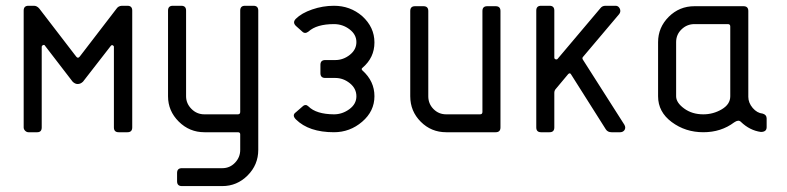

<svg xmlns="http://www.w3.org/2000/svg" viewBox="-20 -458 2727 665"><path d="M438 -421.4V-16.6Q438 0 421.4 0H391.1Q374.5 0 374.5 -16.6V-295.4Q374.5 -299.3 370.8 -301Q367.2 -302.7 364.3 -299.8L267.6 -175.3Q259.3 -167 249 -167Q239.7 -167 231.4 -175.3L135.7 -299.8Q133.8 -303.7 129.2 -301.8Q124.5 -299.8 124.5 -295.4V-16.6Q124.5 0 108.9 0H78.6Q72.3 0 67.1 -5.1Q62 -10.3 62 -16.6V-421.4Q62 -438 78.6 -438H97.7Q107.9 -438 116.2 -428.2L243.7 -262.2Q250 -253.9 256.3 -262.2L383.8 -428.2Q390.1 -437.5 402.3 -438H421.4Q438 -438 438 -421.4Z M874.5 -421.4V61Q874.5 112.8 837.6 149.7Q800.8 186.5 750 186.5H609.9Q593.3 186.5 593.3 169.9V141.1Q593.3 124.5 609.9 124.5H750Q775.9 124.5 793.9 105.7Q812 86.9 812 61V7.3Q812 0 803.7 0H688Q636.2 0 599.1 -36.9Q562 -73.7 562 -124.5V-421.4Q562 -438 578.6 -438H607.9Q624.5 -438 624.5 -421.4V-124.5Q624.5 -99.6 643.1 -80.8Q661.6 -62 688 -62H803.7Q812 -62 812 -70.3V-421.4Q812 -438 828.6 -438H857.9Q874.5 -438 874.5 -421.4Z M1106.4 -250H1141.1Q1168.9 -250 1191.7 -268.1Q1214.4 -286.1 1214.4 -312.3Q1214.4 -338.4 1190.7 -356.4Q1167 -374.5 1136.7 -374.5Q1076.7 -374.5 1048.3 -348.6Q1036.1 -339.4 1026.9 -348.6L1004.9 -368.2Q998.5 -374.5 998.5 -380.6Q998.5 -386.7 1004.9 -393.1Q1024.4 -412.6 1061.3 -425.3Q1098.1 -438 1136.7 -438Q1192.9 -438 1234.4 -402.3Q1276.9 -363.8 1276.9 -311Q1276.9 -258.3 1235.4 -223.1Q1230 -219.2 1235.4 -213.9Q1276.9 -176.8 1276.9 -124.8Q1276.9 -72.8 1234.4 -36.4Q1191.9 0 1136.7 0Q1049.8 0 1004.9 -44.4Q990.2 -59.1 1004.9 -69.3L1026.9 -88.4Q1033.2 -94.7 1039.1 -94.2Q1043 -94.2 1048.3 -89.4Q1075.2 -62.5 1136.7 -62Q1165.5 -62 1189.9 -79.8Q1214.4 -97.7 1214.4 -124.5Q1214.4 -151.4 1191.7 -169.7Q1168.9 -188 1141.1 -188H1106.4Q1089.8 -188 1089.8 -204.6V-233.4Q1089.8 -250 1106.4 -250Z M1400.9 -124.5V-419.9Q1400.9 -436.5 1417.5 -436.5H1446.8Q1463.4 -436.5 1463.4 -419.9V-124.5Q1463.4 -98.6 1481.4 -80.3Q1499.5 -62 1525.4 -62H1642.6Q1650.9 -62 1650.9 -70.3V-419.9Q1650.9 -436.5 1667.5 -436.5H1696.8Q1713.4 -436.5 1713.4 -419.9V-16.6Q1713.4 0 1696.8 0H1525.4Q1473.6 0 1437.3 -36.4Q1400.9 -72.8 1400.9 -124.5Z M1899.9 -421.4V-258.3Q1899.9 -254.4 1904.1 -252.7Q1908.2 -251 1911.1 -253.9L2059.6 -429.7Q2065.9 -438 2077.1 -438H2112.3Q2121.6 -438 2126.5 -428.5Q2131.3 -418.9 2125 -409.7L1999.5 -261.2Q1995.6 -257.3 1998.5 -252L2142.6 -25.9Q2145.5 -20.5 2145.5 -16.6Q2145.5 -9.3 2140.4 -4.6Q2135.3 0 2127.9 0H2098.1Q2084.5 0 2078.1 -10.3L1958 -200.2Q1954.1 -207.5 1947.8 -201.2L1906.2 -151.4Q1899.9 -145 1899.9 -136.7V-16.6Q1899.9 0 1883.3 0H1854Q1837.4 0 1837.4 -16.6V-421.4Q1837.4 -438 1854 -438H1883.3Q1899.9 -438 1899.9 -421.4Z M2571.8 -419.9V-122.6Q2571.8 -102.1 2586.9 -84.2Q2602.1 -66.4 2621.6 -64.5Q2635.3 -60.5 2635.3 -47.9V-17.6Q2635.3 -1 2615.2 -1Q2576.7 -6.3 2545.9 -36.1Q2537.6 -44.4 2522.9 -34.2Q2477.5 0 2416 0Q2354 0 2306.6 -35.2Q2259.3 -70.3 2259.3 -124.5V-312Q2259.3 -362.8 2296.1 -399.7Q2333 -436.5 2385.3 -436.5H2555.2Q2571.8 -436.5 2571.8 -419.9ZM2509.3 -124.5V-366.2Q2509.3 -374.5 2501 -374.5H2385.3Q2359.4 -374.5 2340.6 -356.4Q2321.8 -338.4 2321.8 -312V-124.5Q2321.8 -102.5 2349.4 -82.3Q2377 -62 2416 -62Q2450.2 -62 2479.7 -79.3Q2509.3 -96.7 2509.3 -124.5Z"/></svg>

Font: GOSTRUS
Style: type_B
Weight: 400
Designer: Юрий и Татьяна Кривогуз
Version: Version 02.00